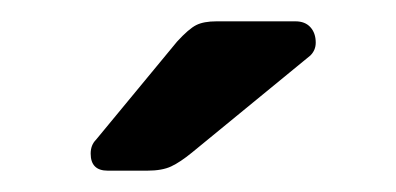

<svg xmlns="http://www.w3.org/2000/svg" viewBox="-20 -755 371 180"><path d="M183 -735H257Q266 -735 271 -729.5Q276 -724 276 -715Q276 -708 271 -703L160 -612Q149 -603 140.5 -599Q132 -595 118 -595H81Q65 -595 65 -611Q65 -619 70 -624L146 -716Q157 -728 164 -731.5Q171 -735 183 -735Z"/></svg>

Font: Rubik
Style: Regular
Weight: 400
Designer: Hubert & Fischer
Foundry: Hubert & Fischer
Version: Version 1.100